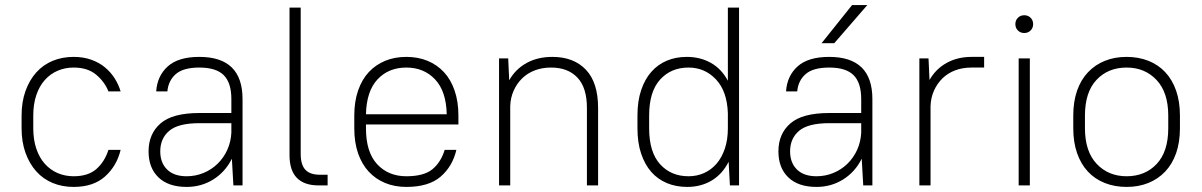

<svg xmlns="http://www.w3.org/2000/svg" viewBox="-20 -730 4731 756"><path d="M270 6Q225 6 187.5 -9.5Q150 -25 123 -55Q96 -85 80.5 -128Q65 -171 65 -225V-275Q65 -329 80.5 -372Q96 -415 123 -445Q150 -475 187.5 -490.5Q225 -506 270 -506Q308 -506 339 -495Q370 -484 393 -465Q416 -446 431.5 -421.5Q447 -397 455 -370H407Q392 -408 358.5 -436Q325 -464 270 -464Q236 -464 207 -451.5Q178 -439 156.5 -415Q135 -391 123 -355.5Q111 -320 111 -275V-225Q111 -180 123 -144.5Q135 -109 156.5 -85Q178 -61 207 -48.5Q236 -36 270 -36Q327 -36 359.5 -64.5Q392 -93 407 -140H455Q440 -77 394 -35.5Q348 6 270 6Z M715 6Q643 6 604 -31.5Q565 -69 565 -134Q565 -203 612 -244Q659 -285 765 -285H891V-340Q891 -404 861 -434Q831 -464 765 -464Q702 -464 672.5 -438.5Q643 -413 639 -370H595Q599 -431 640.5 -468.5Q682 -506 765 -506Q935 -506 935 -340V0H899L893 -105Q867 -53 820 -23.5Q773 6 715 6ZM715 -36Q750 -36 781.5 -49Q813 -62 837 -85.5Q861 -109 875 -140Q889 -171 891 -207V-245H765Q682 -245 646.5 -215Q611 -185 611 -134Q611 -89 638 -62.5Q665 -36 715 -36Z M1234 0Q1178 0 1149 -29.5Q1120 -59 1120 -119V-700H1164V-124Q1164 -81 1182.5 -61.5Q1201 -42 1239 -42H1270V0H1234Z M1580 6Q1534 6 1496.5 -9.5Q1459 -25 1432 -54Q1405 -83 1390 -126Q1375 -169 1375 -225V-275Q1375 -330 1390 -373.5Q1405 -417 1432 -446Q1459 -475 1496.5 -490.5Q1534 -506 1580 -506Q1626 -506 1663.5 -490.5Q1701 -475 1728 -446Q1755 -417 1770 -373.5Q1785 -330 1785 -275V-240H1421V-225Q1421 -131 1465 -83.5Q1509 -36 1580 -36Q1649 -36 1682.5 -63.5Q1716 -91 1731 -140H1777Q1762 -75 1715 -34.5Q1668 6 1580 6ZM1580 -464Q1510 -464 1466.5 -417.5Q1423 -371 1421 -280H1739Q1737 -371 1693 -417.5Q1649 -464 1580 -464Z M1945 -500H1981L1985 -414Q2010 -458 2053.5 -482Q2097 -506 2155 -506Q2239 -506 2287 -455.5Q2335 -405 2335 -305V0H2291V-305Q2291 -385 2253.5 -424.5Q2216 -464 2150 -464Q2115 -464 2086 -453Q2057 -442 2036 -421.5Q2015 -401 2002.5 -373Q1990 -345 1989 -312V0H1945Z M2686 6Q2642 6 2606 -9Q2570 -24 2544.5 -53Q2519 -82 2504.5 -125Q2490 -168 2490 -225V-275Q2490 -332 2504.5 -375Q2519 -418 2544.5 -447Q2570 -476 2605.5 -491Q2641 -506 2684 -506Q2737 -506 2779 -482.5Q2821 -459 2846 -412V-700H2890V0H2854L2849 -93Q2824 -44 2782 -19Q2740 6 2686 6ZM2691 -36Q2724 -36 2752 -48.5Q2780 -61 2801 -85Q2822 -109 2834 -144.5Q2846 -180 2846 -225V-284Q2843 -371 2799 -417.5Q2755 -464 2691 -464Q2622 -464 2579 -416.5Q2536 -369 2536 -275V-225Q2536 -131 2579 -83.5Q2622 -36 2691 -36Z M3195 6Q3123 6 3084 -31.5Q3045 -69 3045 -134Q3045 -203 3092 -244Q3139 -285 3245 -285H3371V-340Q3371 -404 3341 -434Q3311 -464 3245 -464Q3182 -464 3152.5 -438.5Q3123 -413 3119 -370H3075Q3079 -431 3120.5 -468.5Q3162 -506 3245 -506Q3415 -506 3415 -340V0H3379L3373 -105Q3347 -53 3300 -23.5Q3253 6 3195 6ZM3195 -36Q3230 -36 3261.5 -49Q3293 -62 3317 -85.5Q3341 -109 3355 -140Q3369 -171 3371 -207V-245H3245Q3162 -245 3126.5 -215Q3091 -185 3091 -134Q3091 -89 3118 -62.5Q3145 -36 3195 -36ZM3335 -710H3395L3265 -560H3215Z M3600 -500H3636L3640 -415Q3664 -458 3707 -482Q3750 -506 3805 -506H3855V-464H3805Q3770 -464 3741 -453Q3712 -442 3691 -421.5Q3670 -401 3657.5 -373Q3645 -345 3644 -312V0H3600Z M3991 -500H4035V0H3991ZM4013 -600Q3998 -600 3988 -610Q3978 -620 3978 -635Q3978 -650 3988 -660Q3998 -670 4013 -670Q4028 -670 4038 -660Q4048 -650 4048 -635Q4048 -620 4038 -610Q4028 -600 4013 -600Z M4416 6Q4369 6 4330 -9.5Q4291 -25 4263.5 -54.5Q4236 -84 4221 -127Q4206 -170 4206 -225V-275Q4206 -330 4221 -373Q4236 -416 4264 -445.5Q4292 -475 4330.5 -490.5Q4369 -506 4416 -506Q4463 -506 4502 -490.5Q4541 -475 4568.5 -445.5Q4596 -416 4611 -373Q4626 -330 4626 -275V-225Q4626 -170 4611 -127Q4596 -84 4568 -54.5Q4540 -25 4501.5 -9.5Q4463 6 4416 6ZM4416 -36Q4489 -36 4534.5 -84.5Q4580 -133 4580 -225V-275Q4580 -366 4534 -415Q4488 -464 4416 -464Q4343 -464 4297.5 -415.5Q4252 -367 4252 -275V-225Q4252 -134 4298 -85Q4344 -36 4416 -36Z"/></svg>

Font: Retni Sans Light
Style: Regular
Weight: 300
Designer: Vitaly Kuzmin
Foundry: ParaType Ltd.
Version: Version 1.00;March 2, 2019;FontCreator 11.5.0.2425 64-bit; t